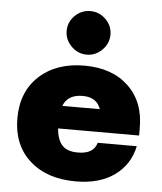

<svg xmlns="http://www.w3.org/2000/svg" viewBox="-54 -805 727 862"><g transform="rotate(5 309.5 -374.0)"><path d="M388.1 -590.6Q358.8 -561.2 318.8 -561.2Q278.8 -561.2 249.4 -590.6Q220 -620 220 -660Q220 -700 249.4 -728.8Q278.8 -757.5 318.8 -757.5Q358.8 -757.5 388.1 -728.8Q417.5 -700 417.5 -660Q417.5 -620 388.1 -590.6ZM313.8 -511.2Q438.8 -511.2 512.5 -441.2Q586.2 -371.2 585 -251.2V-220H220Q223.8 -170 246.2 -145Q268.8 -120 317.5 -120Q388.8 -120 402.5 -171.2H578.8Q561.2 -87.5 493.8 -38.8Q426.2 10 318.8 10Q188.8 10 111.2 -60Q33.8 -130 33.8 -250Q33.8 -370 110.6 -440.6Q187.5 -511.2 313.8 -511.2ZM317.5 -375Q250 -375 230 -322.5H398.8Q381.2 -375 317.5 -375Z"/></g></svg>

Font: Now Black
Style: Regular
Weight: 900
Designer: Alfredo Marco Pradil
Foundry: Alfredo Marco Pradil
Version: Version 1.002;PS 001.002;hotconv 1.0.88;makeotf.lib2.5.64775